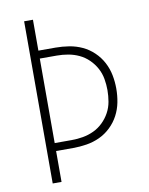

<svg xmlns="http://www.w3.org/2000/svg" viewBox="-83 -796 666 857"><g transform="rotate(-10 250.0 -367.5)"><path d="M86 0V-735H126V-595H203Q234 -595 265 -590Q296 -585 324 -572Q352 -559 375 -537Q398 -515 412.5 -487.5Q427 -460 433 -429.5Q439 -399 439 -368Q439 -336 433 -305.5Q427 -275 412.5 -247.5Q398 -220 375 -198Q352 -176 324 -163Q296 -150 265 -145Q234 -140 203 -140H126V0ZM126 -176H203Q229 -176 254.5 -180.5Q280 -185 303.5 -196Q327 -207 346 -225.5Q365 -244 377.5 -267Q390 -290 394.5 -316Q399 -342 399 -368Q399 -393 394.5 -419Q390 -445 377.5 -468Q365 -491 346 -509.5Q327 -528 303.5 -539Q280 -550 254.5 -554.5Q229 -559 203 -559H126Z"/></g></svg>

Font: Iosevka Curly Extralight
Style: Regular
Weight: 200
Monospace: yes
Designer: Belleve Invis
Foundry: Belleve Invis
Version: Version 22.1.2; ttfautohint (v1.8.4)